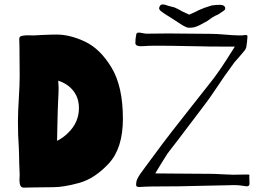

<svg xmlns="http://www.w3.org/2000/svg" viewBox="-20 -858 1179 878"><path d="M724 -838Q732 -838 751 -831L778 -824Q795 -817 813 -806L845 -791Q880 -806 890 -812Q911 -822 948 -833Q967 -836 986 -836Q997 -836 1003.5 -831.5Q1010 -827 1010 -820Q1010 -813 1002 -808L976 -791Q973 -790 962.5 -785Q952 -780 928 -762Q888 -739 876 -736Q867 -732 858 -732Q854 -731 847 -731Q839 -731 832.5 -733.5Q826 -736 820 -739.5Q814 -743 809 -746Q781 -765 763 -776L742 -789Q726 -799 716 -807Q706 -815 708 -823Q712 -838 724 -838ZM749 -705 858 -704Q962 -704 993 -701Q1050 -696 1074 -696Q1090 -696 1095 -697L1102 -698Q1109 -698 1110.5 -695.5Q1112 -693 1111.5 -689.5Q1111 -686 1111 -684Q1111 -675 1107 -647Q1106 -637 1098.5 -627Q1091 -617 1075 -599Q1076 -600 1052 -573Q1013 -521 949 -425Q935 -403 837 -275L821 -254Q799 -224 756 -169Q747 -159 731 -132L716 -108L690 -65Q737 -64 817 -64L956 -63L997 -61L1045 -59L1111 -60H1113Q1121 -60 1120.5 -55.5Q1120 -51 1120 -50L1121 -18Q1121 -6 1108 -6Q1105 -6 1093 -8Q1064 -13 1029 -11L932 -9L796 -6Q647 -6 622 -3H616Q606 -3 604 -7Q602 -11 602.5 -15Q603 -19 603 -21Q603 -36 621 -62Q636 -82 642 -91Q742 -227 764 -254L833 -342Q921 -454 937 -474Q970 -514 1014 -582L1054 -645H994Q925 -645 906 -646Q875 -646 848 -647Q758 -649 698 -649Q655 -649 637 -647Q599 -644 599 -661Q599 -681 603 -700Q604 -709 615 -709Q620 -709 632 -706.5Q644 -704 651 -704ZM542 -315Q542 -180 477.5 -110.5Q413 -41 342 -21.5Q271 -2 224 -2L142 -1Q120 0 88 0Q69 0 69 -34L70 -60L68 -110L67 -155L66 -185Q62 -237 62 -303Q62 -342 66 -406Q70 -470 70 -511L69 -645Q68 -661 68 -681Q68 -692 82.5 -694.5Q97 -697 113 -696.5Q129 -696 135 -696L171 -698Q213 -700 239 -700Q300 -700 369 -667.5Q438 -635 490 -549Q542 -463 542 -315ZM291 -250Q341 -298 341 -364Q341 -427 293 -465Q272 -481 246 -489Q248 -467 248 -455Q248 -436 246 -400Q244 -366 244 -350Q244 -324 242 -266Q241 -249 241 -214Q268 -227 291 -250Z"/></svg>

Font: Barrio
Style: Regular
Weight: 400
Designer: Pablo Cosgaya & Sergio Jimenez
Foundry: Pablo Cosgaya & Sergio Jimenez
Version: Version 1.005